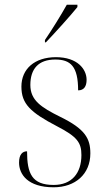

<svg xmlns="http://www.w3.org/2000/svg" viewBox="-20 -786 455 816"><path d="M171 -616V-606H175C217 -650 281 -721 309 -756V-766H264C239 -721 199 -657 171 -616ZM208 10C300 10 364 -46 364 -134C364 -198 341 -238 237 -289C154 -330 109 -360 109 -425C109 -493 143 -533 215 -533C280 -533 312 -504 312 -402C337 -402 348 -419 348 -447C348 -492 309 -543 218 -543C127 -543 71 -493 71 -418C71 -345 108 -309 223 -249C308 -205 326 -180 326 -127C326 -50 285 0 208 0C116 0 95 -48 95 -143C75 -143 61 -129 61 -95C61 -45 98 10 208 10Z"/></svg>

Font: Noto Serif Display ExtraLight
Style: Regular
Weight: 200
Designer: Monotype Design Team
Foundry: Monotype Imaging Inc.
Version: Version 2.009